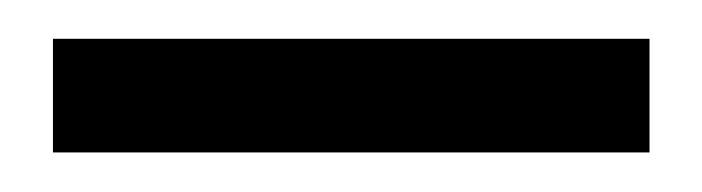

<svg xmlns="http://www.w3.org/2000/svg" viewBox="-20 20 362 99"><path d="M7.3 98.6V40H314.9V98.6Z"/></svg>

Font: Markazi Text Medium
Style: Regular
Weight: 500
Designer: Borna Izadpanah (Arabic designer), Fiona Ross (Arabic design director) and Florian Runge (Latin designer)
Foundry: Borna Izadpanah and Florian Runge
Version: Version 1.001